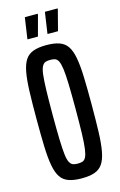

<svg xmlns="http://www.w3.org/2000/svg" viewBox="-131 -917 612 980"><g transform="rotate(-15 175.0 -427.0)"><path d="M174 8Q134 8 106.5 -1.5Q79 -11 63.5 -34Q48 -57 40.5 -97.5Q33 -138 31 -198.5Q29 -259 29 -344Q29 -429 31 -489.5Q33 -550 40.5 -590.5Q48 -631 63.5 -654Q79 -677 106.5 -686.5Q134 -696 174 -696Q215 -696 242.5 -686.5Q270 -677 285.5 -654Q301 -631 308.5 -590.5Q316 -550 318 -489.5Q320 -429 320 -344Q320 -259 318 -198.5Q316 -138 308.5 -97.5Q301 -57 285.5 -34Q270 -11 243 -1.5Q216 8 174 8ZM174 -70Q189 -70 199.5 -73.5Q210 -77 217 -90.5Q224 -104 228 -133Q232 -162 233.5 -213.5Q235 -265 235 -344Q235 -423 233.5 -474.5Q232 -526 228 -555Q224 -584 217 -597.5Q210 -611 199.5 -614.5Q189 -618 174 -618Q160 -618 149.5 -614.5Q139 -611 131.5 -597.5Q124 -584 120.5 -555Q117 -526 115.5 -474.5Q114 -423 114 -344Q114 -265 115.5 -213.5Q117 -162 120.5 -133Q124 -104 131.5 -90.5Q139 -77 149.5 -73.5Q160 -70 174 -70ZM90 -749V-753L106 -862H174V-857L145 -749ZM196 -749V-753L212 -862H279V-857L251 -749Z"/></g></svg>

Font: Saira UltraCondensed SemiBold
Style: Regular
Weight: 600
Width: 1
Designer: Hector Gatti with collaboration of the Omnibus-Type team
Foundry: Omnibus-Type
Version: Version 1.101